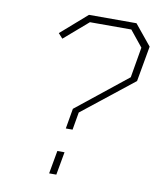

<svg xmlns="http://www.w3.org/2000/svg" viewBox="-83 -802 716 868"><g transform="rotate(10 275.0 -368.5)"><path d="M241 -213 257 -306 490 -492 514 -632 455 -705H265L155 -610L135 -632L255 -737H473L550 -643L521 -480L286 -294L272 -213ZM202 0 221 -106H254L235 0Z"/></g></svg>

Font: Tomorrow ExtraLight
Style: Italic
Weight: 275
Italic angle: -10°
Designer: Tony de Marco, Monica Rizzolli
Foundry: Just in Type
Version: Version 2.002